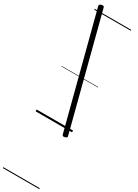

<svg xmlns="http://www.w3.org/2000/svg" viewBox="-461 -1215 1328 1854"><g transform="rotate(30 203.0 -288.5)"><path d="M370 75Q356 79 349 76Q342 73 339 63L15 -1183Q13 -1193 18 -1199Q23 -1205 37 -1208Q50 -1212 58 -1209Q66 -1206 68 -1196L391 50Q394 59 389 65Q384 71 370 75ZM0 623H406V633H0ZM0 -20H406V0H0ZM0 -505H406V-500H0ZM0 -1143H406V-1133H0Z"/></g></svg>

Font: Playwrite CL Guides
Style: Regular
Weight: 400
Designer: Veronika Burian, José Scaglione
Foundry: TypeTogether
Version: Version 1.003